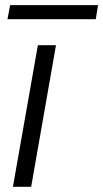

<svg xmlns="http://www.w3.org/2000/svg" viewBox="-20 -720 398 740"><path d="M29.8 0 126 -545.9H195.8L100.1 0ZM8.8 -646 19 -700.2H357.9L349.1 -646Z"/></svg>

Font: SVN-Poppins Light
Style: Italic
Weight: 300
Italic angle: -10°
Designer: Ninad Kale (Devanagari), Jonny Pinhorn (Latin)
Foundry: Indian Type Foundry
Version: Version 3.002 2017